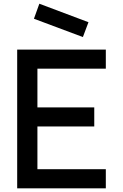

<svg xmlns="http://www.w3.org/2000/svg" viewBox="-20 -1018 665 1038"><path d="M458.3 -897.9 192.7 -997.9 163.5 -916.7 428.1 -817.7ZM552.1 -646.9V-750H72.9V0H552.1V-103.1H182.3V-334.4H489.6V-437.5H182.3V-646.9Z"/></svg>

Font: Manrope Semibold
Style: Regular
Weight: 600
Width: 4
Designer: Michael Sharanda
Foundry: Michael Sharanda
Version: Version 2.000;PS 002.000;hotconv 1.0.88;makeotf.lib2.5.64775